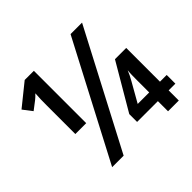

<svg xmlns="http://www.w3.org/2000/svg" viewBox="-167 -912 1110 1110"><g transform="rotate(-45 388.0 -357.0)"><path d="M163 0 537 -714H631L257 0ZM148 -519Q148 -542 148.5 -568Q149 -594 151 -616Q135 -599 122 -589L71 -550L28 -606L162 -714H237V-286H148ZM620 0V-83H450V-147L616 -430H708V-154H763V-83H708V0ZM526 -154H620V-254Q620 -276 620.5 -296.5Q621 -317 623 -333Q611 -303 593 -272Z"/></g></svg>

Font: Noto Sans Condensed SemiBold
Style: Regular
Weight: 600
Width: 3
Designer: Monotype Design Team
Foundry: Monotype Imaging Inc.
Version: Version 2.013; ttfautohint (v1.8.4.7-5d5b)